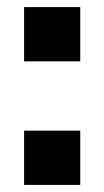

<svg xmlns="http://www.w3.org/2000/svg" viewBox="-20 -521 294 541"><path d="M47.9 -348.1V-501H206.1V-348.1ZM47.9 0V-152.8H206.1V0Z"/></svg>

Font: TASA Orbiter Text
Style: Bold
Weight: 700
Designer: Weizhong Zhang
Version: Version 1.000;Glyphs 3.1.2 (3151)